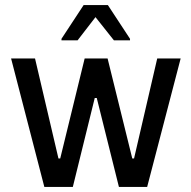

<svg xmlns="http://www.w3.org/2000/svg" viewBox="-20 -742 760 762"><path d="M156 0 24 -510H119L212 -113H219L316 -510H407L505 -113H512L604 -510H697L564 0H452L364 -353H356L269 0ZM224 -582V-588L312 -722H408L496 -588V-582H432L359 -674L288 -582Z"/></svg>

Font: Saira SemiCondensed Medium
Style: Regular
Weight: 500
Width: 4
Designer: Hector Gatti with collaboration of the Omnibus-Type team
Foundry: Omnibus-Type
Version: Version 1.101